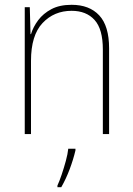

<svg xmlns="http://www.w3.org/2000/svg" viewBox="-20 -558 553 799"><path d="M278 -538Q352 -538 393 -494Q434 -450 434 -357V0H408V-352Q408 -437 373.5 -475Q339 -513 278 -513Q205 -513 157 -462Q109 -411 109 -305V0H83V-528H104L107 -416H109Q118 -446 139 -474Q160 -502 194 -520Q228 -538 278 -538ZM294 68Q285 106 270 146Q255 186 235 221H219V214Q227 197 236.5 169Q246 141 254 111.5Q262 82 264 61H294Z"/></svg>

Font: Noto Sans Telugu SemiCondensed Thin
Style: Regular
Weight: 100
Width: 4
Designer: Jelle Bosma - Monotype Design Team
Foundry: Monotype Imaging Inc.
Version: Version 2.005; ttfautohint (v1.8.4.7-5d5b)